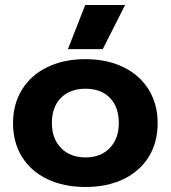

<svg xmlns="http://www.w3.org/2000/svg" viewBox="-20 -731 682 766"><path d="M320 -711H479L390 -535H251ZM32 -240Q32 -315 67.5 -373Q103 -431 168.5 -463Q234 -495 321 -495Q407 -495 472.5 -463Q538 -431 573.5 -373Q609 -315 609 -240Q609 -163 573.5 -105.5Q538 -48 473 -16.5Q408 15 321 15Q234 15 168.5 -16.5Q103 -48 67.5 -105.5Q32 -163 32 -240ZM454 -240Q454 -304 418.5 -340.5Q383 -377 321 -377Q259 -377 223 -340.5Q187 -304 187 -240Q187 -178 223.5 -140.5Q260 -103 321 -103Q382 -103 418 -140.5Q454 -178 454 -240Z"/></svg>

Font: Prompt SemiBold
Style: Regular
Weight: 600
Designer: Katatrad Team
Foundry: CadsonDemak
Version: Version 1.001